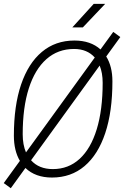

<svg xmlns="http://www.w3.org/2000/svg" viewBox="-20 -914 646 999"><path d="M36.1 65.4 -0.5 38.6 83.5 -77.1Q52.2 -129.9 52.2 -208Q52.2 -363.8 89.8 -474.4Q127.4 -585 198 -644Q268.6 -703.1 367.2 -703.1Q451.7 -703.1 502.9 -656.7L569.3 -748L606 -721.2L532.7 -620.1Q564.9 -568.4 564.9 -490.7Q564.9 -333.5 527.6 -221.4Q490.2 -109.4 419.9 -49.8Q349.6 9.8 250.5 9.8Q164.1 9.8 112.3 -40ZM115.2 -121.1 473.1 -614.7Q433.6 -659.2 365.2 -659.2Q281.2 -659.2 221.4 -606.2Q161.6 -553.2 129.9 -454.1Q98.1 -355 98.1 -215.3Q98.1 -161.1 115.2 -121.1ZM254.9 -34.2Q336.4 -34.2 394.5 -87.6Q452.6 -141.1 483.4 -241.7Q514.2 -342.3 514.2 -483.4Q514.2 -534.7 498.5 -572.8L141.6 -80.1Q182.6 -34.2 254.9 -34.2ZM356.4 -771.5 467.8 -894H527.3L411.1 -771.5Z"/></svg>

Font: Cascadia Code NF ExtraLight
Style: Italic
Weight: 200
Italic angle: -10°
Monospace: yes
Designer: Aaron Bell
Foundry: Saja Typeworks
Version: Version 2404.023; ttfautohint (v1.8.4)